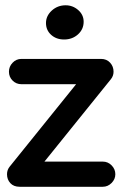

<svg xmlns="http://www.w3.org/2000/svg" viewBox="-20 -714 469 734"><path d="M225.1 -563Q195.3 -563 175.5 -580.8Q155.8 -598.6 155.8 -626Q155.8 -653.3 178 -673.6Q200.2 -693.8 231 -693.8Q258.3 -693.8 279.1 -675.5Q299.8 -657.2 299.8 -630.9Q299.8 -602.1 278.1 -582.5Q256.3 -563 225.1 -563ZM55.2 0Q32.2 0 19.5 -13.9Q6.8 -27.8 6.8 -47.9Q6.8 -64.5 17.1 -77.1L271 -392.1H62Q42 -392.1 28.1 -406Q14.2 -419.9 14.2 -439.9Q14.2 -459.5 28.1 -474.1Q42 -488.8 62 -488.8H366.2Q387.7 -488.8 400.9 -474.4Q414.1 -460 414.1 -439.9Q414.1 -423.8 403.8 -411.1L149.9 -96.2H373Q392.6 -96.2 406.7 -81.8Q420.9 -67.4 420.9 -47.9Q420.9 -28.8 406.5 -14.4Q392.1 0 373 0Z"/></svg>

Font: Comic Neue
Style: Bold
Weight: 700
Designer: Craig Rozynski
Foundry: Craig Rozynski
Version: Version 2.003;hotconv 1.0.109;makeotfexe 2.5.65596